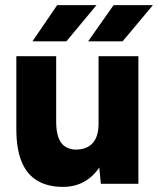

<svg xmlns="http://www.w3.org/2000/svg" viewBox="-20 -720 619 752"><path d="M375 0 366 -92V-500H522V0ZM44 -244V-500H200V-244ZM200 -244Q200 -205 209 -181Q218 -157 235 -146Q252 -135 275 -134Q320 -134 343 -159.5Q366 -185 366 -236H413Q413 -157 389 -101.5Q365 -46 323.5 -17Q282 12 227 12Q167 12 126 -12.5Q85 -37 64.5 -87Q44 -137 44 -215V-244ZM325 -558 425 -700H579L460 -558ZM107 -558 204 -700H358L240 -558Z"/></svg>

Font: Figtree Light ExtraBold
Style: Regular
Weight: 800
Version: Version 2.001;gftools[0.9.30]